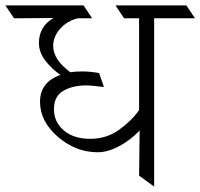

<svg xmlns="http://www.w3.org/2000/svg" viewBox="-72 -695 746 715"><path d="M502 -627V0L446 -41L448 -209Q414 -173 371.5 -150.5Q329 -128 292 -128Q210 -128 143.5 -185.5Q77 -243 77 -316Q77 -389 153 -416Q121 -438 97 -469Q73 -500 73 -535Q73 -596 127 -628L3 -627H-20L-52 -675H239L271 -627H218Q178 -617 152 -588Q126 -559 126 -523Q127 -472 190 -426Q208 -429 235 -429Q262 -429 297 -423L315 -371Q267 -377 250 -377Q199 -377 164 -357Q129 -337 129 -288.5Q129 -240 166 -209Q203 -178 263.5 -178Q324 -178 370.5 -211Q417 -244 446 -285V-627H390L358 -675H622L654 -627Z"/></svg>

Font: Halant Light
Style: Regular
Weight: 300
Designer: Hitesh Malaviya (Devanagari), Satya Rajpurohit (Latin)
Foundry: Indian Type Foundry
Version: Version 1.101;PS 1.0;hotconv 1.0.78;makeotf.lib2.5.61930; tt